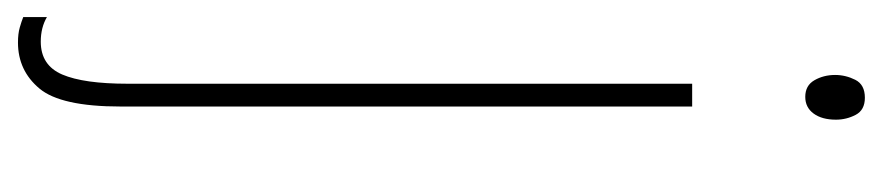

<svg xmlns="http://www.w3.org/2000/svg" viewBox="-416 -350 1006 219"><g transform="rotate(90 87.5 -241.0)"><path d="M64 -690Q64 -702 69.5 -713Q75 -724 90 -724Q104 -724 109.5 -713.5Q115 -703 115 -691Q115 -675 108 -665.5Q101 -656 89 -656Q76 -656 70 -666.5Q64 -677 64 -690ZM27 242Q17 242 10 240Q3 238 -2 236V209Q10 216 26 216Q53 216 63.5 191.5Q74 167 74 117V-527H100V125Q100 193 79.5 217.5Q59 242 27 242Z"/></g></svg>

Font: Noto Sans ExtraCondensed Thin
Style: Regular
Weight: 100
Width: 2
Designer: Monotype Design Team
Foundry: Monotype Imaging Inc.
Version: Version 2.013; ttfautohint (v1.8.4.7-5d5b)